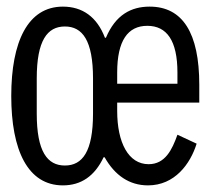

<svg xmlns="http://www.w3.org/2000/svg" viewBox="-20 -548 640 580"><path d="M176 -48C123 -48 91 -90 91 -205V-311C91 -426 123 -468 176 -468C229 -468 261 -426 261 -311V-205C261 -90 229 -48 176 -48ZM334 -295V-329C334 -425 366 -470 425 -470C484 -470 516 -425 516 -329V-295ZM427 12C508 12 555 -53 574 -114L516 -141C500 -96 479 -52 429 -52C368 -52 334 -117 334 -213V-238H582V-292C582 -448 532 -528 432 -528C376 -528 329 -503 300 -434H297C273 -497 229 -528 170 -528C64 -528 14 -422 14 -258C14 -94 64 12 170 12C225 12 266 -16 293 -73H296C327 -18 371 12 427 12Z"/></svg>

Font: IBM Mono
Style: Regular
Weight: 400
Monospace: yes
Designer: Mike Abbink, Paul van der Laan, Pieter van Rosmalen
Foundry: Bold Monday
Version: Version 2.3